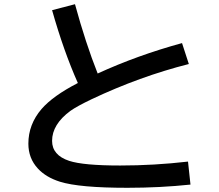

<svg xmlns="http://www.w3.org/2000/svg" viewBox="-20 -850 1039 909"><path d="M881.8 23.9Q737.3 39.1 583 39.1Q355.5 39.1 263.7 10.3Q197.3 -10.7 159.2 -52.2Q114.3 -100.6 114.3 -169.9Q114.3 -261.2 176.8 -334Q230.5 -396 348.6 -457Q281.2 -608.4 226.6 -801.8L335 -830.1Q385.7 -644.5 442.4 -502Q630.9 -588.4 841.8 -646L874 -546.9Q642.6 -488.3 414.1 -380.4Q343.8 -346.7 313.5 -325.2Q226.6 -261.2 226.6 -183.1Q226.6 -115.2 307.6 -88.4Q375 -66.4 548.8 -66.4Q709 -66.4 870.1 -85Z"/></svg>

Font: UDEV Gothic 35
Style: Bold
Weight: 700
Version: v2.1.0; ttfautohint (v1.8.4.7-5d5b-dirty) -l 6 -r 45 -G 200 